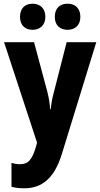

<svg xmlns="http://www.w3.org/2000/svg" viewBox="-20 -777 542 1037"><path d="M88 -686C88 -640 116 -616 156 -616C196 -616 225 -641 225 -686C225 -732 196 -757 156 -757C116 -757 88 -733 88 -686ZM276 -686C276 -641 303 -616 345 -616C386 -616 414 -641 414 -686C414 -732 386 -757 345 -757C304 -757 276 -733 276 -686ZM2 -549 180 -7 175 13C154 84 134 110 88 110C72 110 56 107 42 103V232C62 237 84 240 111 240C205 240 273 188 314 55L500 -549H340L271 -279C261 -243 257 -216 254 -187H251C249 -216 244 -249 236 -280L164 -549Z"/></svg>

Font: Noto Sans Gurmukhi Condensed ExtraBold
Style: Regular
Weight: 800
Width: 3
Designer: Jelle Bosma - Monotype Design Team
Foundry: Monotype Imaging Inc.
Version: Version 2.004